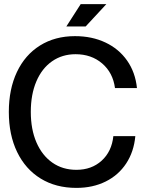

<svg xmlns="http://www.w3.org/2000/svg" viewBox="-20 -902 710 935"><path d="M352 13Q252 13 178 -32.5Q104 -78 63.5 -161.5Q23 -245 23 -357Q23 -468 62.5 -551.5Q102 -635 175 -680.5Q248 -726 345 -726Q428 -726 493.5 -695Q559 -664 599 -607Q639 -550 647 -473H540Q530 -548 477.5 -593Q425 -638 348 -638Q283 -638 233.5 -603.5Q184 -569 157 -505.5Q130 -442 130 -357Q130 -272 157.5 -208.5Q185 -145 235 -110Q285 -75 352 -75Q426 -75 475 -119.5Q524 -164 532 -239H639Q632 -163 594.5 -106Q557 -49 494.5 -18Q432 13 352 13ZM373 -882H498L397 -773H303Z"/></svg>

Font: Non Bureau
Style: Regular
Weight: 400
Designer: Jona Saucedo
Foundry: Non Foundry
Version: Version 1.000; ttfautohint (v1.8.4)